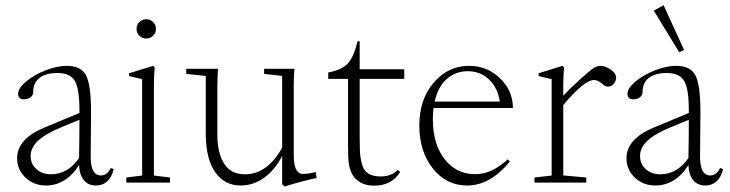

<svg xmlns="http://www.w3.org/2000/svg" viewBox="-20 -698 2792 734"><path d="M155.8 11.2Q109.4 11.2 77.4 -19Q45.4 -49.3 45.4 -92.8Q45.4 -167 149.9 -210.4L283.7 -266.1V-276.9Q283.7 -358.4 265.9 -388.7Q248 -418.9 200.2 -418.9Q155.3 -418.9 131.1 -400.4Q106.9 -381.8 106.9 -346.7Q106.9 -334 96.9 -326.2Q86.9 -318.4 70.8 -318.4Q49.3 -318.4 49.3 -339.4Q49.3 -360.8 79.6 -386.2Q109.9 -411.6 154.1 -429Q198.2 -446.3 235.4 -446.3Q290 -446.3 309.1 -409.7Q328.1 -373 328.1 -268.1L326.7 -102.5Q325.7 -27.3 365.7 -27.3Q389.6 -27.3 403.3 -55.7L414.6 -51.8Q408.2 -22 390.4 -5.4Q372.6 11.2 346.7 11.2Q317.4 11.2 300.5 -9.3Q283.7 -29.8 282.2 -66.9Q258.8 -29.3 226.3 -9Q193.8 11.2 155.8 11.2ZM97.2 -101.6Q97.2 -71.3 119.1 -51.5Q141.1 -31.7 174.8 -31.7Q239.3 -31.7 282.2 -93.8Q283.7 -167 283.7 -240.2L218.8 -213.4Q155.3 -187.5 126.2 -160.6Q97.2 -133.8 97.2 -101.6Z M502 -587.9Q502 -603 512.7 -613.8Q523.4 -624.5 539.1 -624.5Q554.2 -624.5 565.2 -613.8Q576.2 -603 576.2 -587.9Q576.2 -572.3 565.4 -561.5Q554.7 -550.8 539.1 -550.8Q523.4 -550.8 512.7 -561.5Q502 -572.3 502 -587.9ZM462.9 0V-19.5L523.4 -26.9V-395.5L473.6 -407.2V-418L565.9 -446.3L571.3 -439.9Q568.4 -402.8 568.4 -377.9V-26.9L629.9 -19.5V0Z M899.9 11.2Q838.4 11.2 802.5 -40Q766.6 -91.3 766.6 -187.5V-407.7L691.9 -415.5V-435.1H813.5Q811 -400.9 811 -370.1V-182.6Q811 -114.3 836.4 -73Q861.8 -31.7 916.5 -31.7Q1002 -31.7 1058.6 -133.3V-407.7L989.7 -415.5V-435.1H1105.5Q1103 -400.9 1103 -370.1V-105Q1103 -33.2 1137.7 -33.2Q1160.2 -33.2 1187 -40.5L1190.4 -17.1Q1178.7 -16.1 1126 -2Q1073.2 12.2 1069.8 15.6L1058.6 6.3V-101.6Q1030.8 -47.9 989.5 -18.3Q948.2 11.2 899.9 11.2Z M1410.6 11.7Q1377 11.7 1355.5 -2Q1334 -15.6 1324.7 -35.2Q1316.4 -53.2 1313.5 -73Q1310.5 -92.8 1310.5 -143.1V-396.5H1234.9V-420.9Q1287.1 -431.2 1309.6 -455.1Q1332 -479 1347.2 -540.5L1355 -540V-433.1H1525.4V-396.5H1355V-176.3Q1355 -120.6 1357.7 -99.9Q1360.4 -79.1 1366.7 -61.5Q1380.9 -23.4 1435.5 -23.4Q1476.6 -23.4 1500.5 -48.8L1509.8 -40.5Q1477.5 11.7 1410.6 11.7Z M1766.1 11.2Q1686 11.2 1634.5 -54.2Q1583 -119.6 1583 -217.8Q1583 -318.4 1638.2 -382.3Q1693.4 -446.3 1773.4 -446.3Q1842.8 -446.3 1891.8 -398.4Q1940.9 -350.6 1940.9 -285.2H1637.2Q1634.8 -263.2 1634.8 -242.2Q1634.8 -147 1679.7 -89.6Q1724.6 -32.2 1795.9 -32.2Q1830.6 -32.2 1860.1 -46.4Q1889.6 -60.5 1921.4 -88.9L1929.2 -80.6Q1854 11.2 1766.1 11.2ZM1768.1 -425.8Q1722.7 -425.8 1688.7 -396.7Q1654.8 -367.7 1641.6 -309.6H1890.6Q1883.3 -361.3 1850.1 -393.6Q1816.9 -425.8 1768.1 -425.8Z M2023.4 0V-19.5L2088.9 -26.9V-395.5L2039.1 -407.2V-418L2130.9 -446.3L2136.2 -439.9Q2133.3 -402.8 2133.3 -377.9V-332Q2157.2 -357.9 2193.4 -390.9Q2229.5 -423.8 2244.1 -434.1Q2260.7 -446.3 2275.9 -446.3Q2294.4 -446.3 2314.9 -431.9Q2335.4 -417.5 2335.4 -401.4Q2335.4 -388.7 2326.2 -377.7Q2316.9 -366.7 2304.7 -366.7Q2293.9 -366.7 2285.6 -375Q2267.1 -392.1 2251 -392.1Q2213.4 -392.1 2133.3 -296.4V-27.3L2221.2 -19.5V0Z M2576.7 -498 2479.5 -657.2 2516.6 -678.2 2595.2 -507.3ZM2485.4 11.2Q2439 11.2 2407 -19Q2375 -49.3 2375 -92.8Q2375 -167 2479.5 -210.4L2613.3 -266.1V-276.9Q2613.3 -358.4 2595.5 -388.7Q2577.6 -418.9 2529.8 -418.9Q2484.9 -418.9 2460.7 -400.4Q2436.5 -381.8 2436.5 -346.7Q2436.5 -334 2426.5 -326.2Q2416.5 -318.4 2400.4 -318.4Q2378.9 -318.4 2378.9 -339.4Q2378.9 -360.8 2409.2 -386.2Q2439.5 -411.6 2483.6 -429Q2527.8 -446.3 2564.9 -446.3Q2619.6 -446.3 2638.7 -409.7Q2657.7 -373 2657.7 -268.1L2656.2 -102.5Q2655.3 -27.3 2695.3 -27.3Q2719.2 -27.3 2732.9 -55.7L2744.1 -51.8Q2737.8 -22 2720 -5.4Q2702.1 11.2 2676.3 11.2Q2647 11.2 2630.1 -9.3Q2613.3 -29.8 2611.8 -66.9Q2588.4 -29.3 2555.9 -9Q2523.4 11.2 2485.4 11.2ZM2426.8 -101.6Q2426.8 -71.3 2448.7 -51.5Q2470.7 -31.7 2504.4 -31.7Q2568.8 -31.7 2611.8 -93.8Q2613.3 -167 2613.3 -240.2L2548.3 -213.4Q2484.9 -187.5 2455.8 -160.6Q2426.8 -133.8 2426.8 -101.6Z"/></svg>

Font: Elstob ExtraLight
Style: Regular
Weight: 200
Designer: Peter S. Baker
Version: Version 1.015